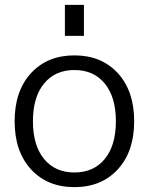

<svg xmlns="http://www.w3.org/2000/svg" viewBox="-20 -757 610 787"><path d="M246 -610V-737H324V-610ZM107 -63Q40 -136 40 -260Q40 -384 107 -457Q174 -530 285 -530Q396 -530 463 -457Q530 -384 530 -260Q530 -136 463 -63Q396 10 285 10Q174 10 107 -63ZM160.5 -105.5Q206 -50 285 -50Q364 -50 409.5 -105.5Q455 -161 455 -260Q455 -359 409.5 -414.5Q364 -470 285 -470Q206 -470 160.5 -414.5Q115 -359 115 -260Q115 -161 160.5 -105.5Z"/></svg>

Font: Mplus 1p
Style: Regular
Weight: 400
Version: Version 1.061